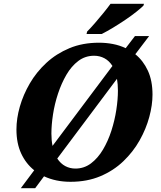

<svg xmlns="http://www.w3.org/2000/svg" viewBox="-20 -951 852 1016"><path d="M90 45 161 -50Q117 -85 92 -139Q67 -193 67 -266Q67 -324 85 -387Q103 -450 138 -510Q173 -570 225.5 -618.5Q278 -667 347.5 -696Q417 -725 504 -725Q542 -725 578 -718Q614 -711 645 -696L694 -760H769L696 -664Q738 -630 762.5 -577Q787 -524 787 -450Q787 -395 770 -332Q753 -269 719 -208.5Q685 -148 633 -98Q581 -48 511 -18.5Q441 11 353 11Q275 11 213 -18L166 45ZM252 -244Q252 -208 258 -179L575 -602Q558 -629 533 -642.5Q508 -656 478 -656Q431 -656 394.5 -628.5Q358 -601 331.5 -555.5Q305 -510 287 -455.5Q269 -401 260.5 -345.5Q252 -290 252 -244ZM379 -59Q425 -59 461.5 -86.5Q498 -114 525 -159.5Q552 -205 569.5 -259.5Q587 -314 595.5 -369.5Q604 -425 604 -471Q604 -506 599 -534L283 -112Q301 -85 325.5 -72Q350 -59 379 -59ZM438 -771 441 -784Q460 -803 482.5 -829Q505 -855 527 -882Q549 -909 565 -931H742L739 -921Q727 -909 702 -889Q677 -869 644.5 -847Q612 -825 579 -805Q546 -785 518 -771Z"/></svg>

Font: Noto Serif ExtraBold
Style: Italic
Weight: 800
Italic angle: -12°
Designer: Monotype Design Team
Foundry: Monotype Imaging Inc.
Version: Version 2.013